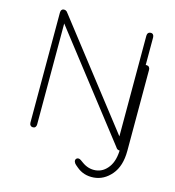

<svg xmlns="http://www.w3.org/2000/svg" viewBox="-124 -780 980 1075"><g transform="rotate(15 366.0 -243.0)"><path d="M96 -16V-653Q96 -664 101 -670Q106 -676 114 -676Q119 -676 123 -674.5Q127 -673 130.5 -670Q134 -667 137 -662L619 -42H597V-654Q597 -664 602.5 -670Q608 -676 617 -676Q626 -676 631 -670Q636 -664 636 -654V-17Q636 -6 631.5 0Q627 6 619 6Q612 6 607 3.5Q602 1 598 -5L596 -8L114 -628H135V-16Q135 -6 130 0Q125 6 116 6Q107 6 101.5 0Q96 -6 96 -16ZM394 116Q399 109 407 108.5Q415 108 423 114L437 124Q475 152 518 147.5Q561 143 590 103.5Q619 64 619 -6V-473Q619 -483 624.5 -489Q630 -495 640 -495Q650 -495 655.5 -489Q661 -483 661 -473V-4Q661 85 618.5 135Q576 185 517.5 189.5Q459 194 417 158L404 147Q396 140 393 131.5Q390 123 394 116Z"/></g></svg>

Font: SN Pro Thin
Style: Regular
Weight: 200
Designer: Tobias Whetton
Foundry: Supernotes
Version: Version 1.003;Glyphs 3.3 (3324)